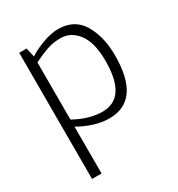

<svg xmlns="http://www.w3.org/2000/svg" viewBox="-183 -658 941 1015"><g transform="rotate(-30 288.0 -151.0)"><path d="M82 -533H127L140 -477Q172 -499 224.5 -519Q277 -539 322 -539Q421 -539 467.5 -461Q514 -383 514 -268Q514 6 322 6Q278 6 230 -9Q182 -24 140 -49V237H82ZM456 -268Q456 -380 414 -435.5Q372 -491 309 -491Q263 -491 224.5 -477.5Q186 -464 140 -441V-92Q228 -43 309 -43Q456 -43 456 -268Z"/></g></svg>

Font: Exo Light
Style: Regular
Weight: 300
Designer: Natanael Gama
Foundry: Natanael Gama
Version: Version 1.500; ttfautohint (v1.6)